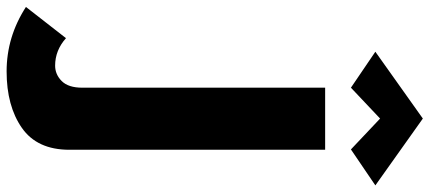

<svg xmlns="http://www.w3.org/2000/svg" viewBox="-534 -658 1267 566"><g transform="rotate(90 99.0 -374.5)"><path d="M-72 64Q-36 96 9 96Q35 96 54.5 76.5Q74 57 74 16V-700H257V54Q257 149 192.5 194Q128 239 26 239Q-76 239 -164 182ZM165 -862 74 -776 -32 -848 165 -988 362 -848 256 -776Z"/></g></svg>

Font: renner_700bold
Style: Bold
Weight: 700
Version: Version 003.000 ; ttfautohint (v0.97) -l 8 -r 50 -G 200 -x 1